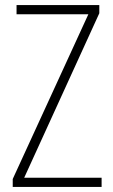

<svg xmlns="http://www.w3.org/2000/svg" viewBox="-20 -734 445 754"><path d="M379 0V-36H75L370 -682V-714H45V-678H327L30 -31V0Z"/></svg>

Font: Noto Sans Myanmar Condensed ExtraLight
Style: Regular
Weight: 200
Width: 3
Designer: Monotype Design Team
Foundry: Monotype Imaging Inc.
Version: Version 2.107